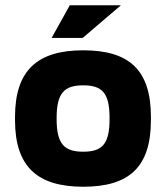

<svg xmlns="http://www.w3.org/2000/svg" viewBox="-20 -700 630 729"><path d="M37 -256V-244C37 -66 123 9 296 9C471 9 553 -66 553 -244V-256C553 -434 471 -509 296 -509C123 -509 37 -434 37 -256ZM176 -556H294L439 -680H245ZM195 -248V-252C195 -348 225 -376 296 -376C368 -376 396 -347 396 -252V-248C396 -153 368 -124 296 -124C225 -124 195 -152 195 -248Z"/></svg>

Font: LT Wave Alt Black
Style: Regular
Weight: 900
Designer: Daniel Lyons
Version: Version 2.5 (Glyphs App)